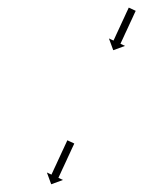

<svg xmlns="http://www.w3.org/2000/svg" viewBox="-20 -548 375 502"><path d="M334.4 -518.8C334.5 -519.1 334.7 -519.4 334.8 -519.7L316.7 -528.1C316.5 -527.8 316.4 -527.5 316.2 -527.2C315.8 -526.3 315.4 -525.3 315 -524.4C314.3 -523 313.7 -521.6 313 -520.2C312.1 -518.3 311.3 -516.5 310.4 -514.7C309.4 -512.5 308.4 -510.3 307.4 -508.1C306.3 -505.7 305.2 -503.3 304.1 -500.9C302.9 -498.3 301.6 -495.7 300.4 -493.1C299.2 -490.4 298 -487.7 296.7 -485C295.5 -482.4 294.2 -479.7 293 -477C291.8 -474.4 290.6 -471.8 289.4 -469.2C288.3 -466.8 287.2 -464.3 286 -461.9C285 -459.7 284 -457.6 283 -455.4C282.2 -453.6 281.3 -451.7 280.5 -449.9C279.8 -448.5 279.1 -447 278.5 -445.6C278.1 -444.7 277.6 -443.8 277.2 -442.9C277.1 -442.6 276.9 -442.2 276.8 -441.9L264.8 -447.5L276.1 -416.7L306.9 -428L294.9 -433.5C295.1 -433.8 295.2 -434.2 295.4 -434.5C295.8 -435.4 296.2 -436.3 296.6 -437.2C297.3 -438.6 297.9 -440.1 298.6 -441.5C299.5 -443.3 300.3 -445.2 301.2 -447C302.2 -449.2 303.2 -451.3 304.2 -453.5C305.3 -455.9 306.4 -458.4 307.5 -460.8C308.8 -463.4 310 -466 311.2 -468.6C312.4 -471.3 313.6 -474 314.9 -476.6C316.1 -479.3 317.4 -482 318.6 -484.7C319.8 -487.3 321 -489.9 322.2 -492.5C323.3 -494.9 324.4 -497.3 325.6 -499.7C326.6 -501.9 327.6 -504.1 328.6 -506.3C329.4 -508.1 330.3 -509.9 331.1 -511.8C331.8 -513.2 332.5 -514.6 333.1 -516C333.5 -516.9 334 -517.9 334.4 -518.8ZM173.8 -171.8C173.9 -172.1 174.1 -172.5 174.2 -172.8L156.1 -181.2C155.9 -180.9 155.8 -180.5 155.6 -180.2C155.2 -179.2 154.7 -178.3 154.3 -177.3C153.6 -175.9 152.9 -174.4 152.3 -172.9C151.4 -171 150.5 -169.1 149.6 -167.2C148.5 -164.9 147.5 -162.6 146.5 -160.4C145.3 -157.8 144.1 -155.3 142.9 -152.8C141.7 -150.1 140.4 -147.4 139.2 -144.7C137.9 -141.9 136.6 -139.1 135.3 -136.3C134 -133.5 132.7 -130.7 131.4 -127.9C130.2 -125.2 128.9 -122.5 127.7 -119.8C126.5 -117.3 125.4 -114.8 124.2 -112.3C123.1 -110 122.1 -107.7 121 -105.5C120.2 -103.6 119.3 -101.6 118.4 -99.7C117.7 -98.3 117 -96.8 116.3 -95.3C115.9 -94.4 115.5 -93.4 115 -92.5C114.9 -92.1 114.7 -91.8 114.6 -91.4L102.6 -97L113.9 -66.2L144.7 -77.5L132.7 -83C132.9 -83.4 133 -83.7 133.2 -84.1C133.6 -85 134 -86 134.5 -86.9C135.2 -88.4 135.9 -89.9 136.5 -91.3C137.4 -93.2 138.3 -95.2 139.2 -97.1C140.2 -99.3 141.3 -101.6 142.3 -103.9C143.5 -106.4 144.7 -108.9 145.8 -111.4C147.1 -114.1 148.3 -116.8 149.6 -119.5C150.9 -122.3 152.2 -125.1 153.5 -127.9C154.8 -130.7 156.1 -133.5 157.3 -136.3C158.6 -139 159.8 -141.7 161.1 -144.4C162.3 -146.9 163.4 -149.4 164.6 -152C165.7 -154.2 166.7 -156.5 167.7 -158.8C168.6 -160.7 169.5 -162.6 170.4 -164.5C171.1 -166 171.8 -167.5 172.5 -168.9C172.9 -169.9 173.3 -170.8 173.8 -171.8Z"/></svg>

Font: FRB American Cursive Just Arrows Ultra
Style: Bold Italic
Weight: 1000
Italic angle: -25°
Version: Version 2.0;Modular Font Editor K font №1